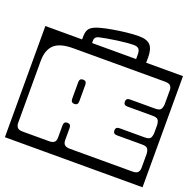

<svg xmlns="http://www.w3.org/2000/svg" viewBox="-150 -861 1034 1016"><g transform="rotate(20 367.5 -352.5)"><path d="M548 -635Q548 -620.5 547.5 -606H755V20H-20V-606H187Q187 -614.5 187 -623Q187 -654 201.2 -669.8Q215.5 -685.5 255 -696Q280.5 -703 318.8 -709.8Q357 -716.5 396.2 -720.8Q435.5 -725 464 -725Q510 -725 529 -704Q548 -683 548 -635ZM243 -620V-606H491V-633Q491 -652.5 483 -662.2Q475 -672 451 -672Q438.5 -672 414.8 -669.8Q391 -667.5 363.2 -663.8Q335.5 -660 309.8 -655.5Q284 -651 267 -647Q243 -641.5 243 -620ZM265 -165Q285 -165 285 -143V-75Q285 -55.5 295 -47.8Q305 -40 322 -40H675Q700.5 -40 707.8 -50.8Q715 -61.5 715 -74V-155Q713 -175.5 705.5 -183.8Q698 -192 674 -192H534Q512 -192 512 -212Q512 -232 534 -232H674Q698 -232 705.5 -240Q713 -248 715 -269V-317Q713 -338 705.5 -346Q698 -354 674 -354H534Q512 -354 512 -374Q512 -394 534 -394H674Q698 -394 705.5 -402.5Q713 -411 715 -431V-512Q715 -525 707.8 -535.5Q700.5 -546 675 -546H159Q84 -546 52 -515.8Q20 -485.5 20 -424V-74Q20 -61.5 27.2 -50.8Q34.5 -40 60 -40H208Q226 -40 235.5 -47.8Q245 -55.5 245 -75V-143Q245 -165 265 -165ZM285 -293Q285 -271 265 -271Q245 -271 245 -293V-386Q245 -408 265 -408Q285 -408 285 -386Z"/></g></svg>

Font: Honk Rounded
Style: Regular
Weight: 400
Designer: Noopur Datye & Yesha Goshar
Foundry: Ek Type
Version: Version 1.000